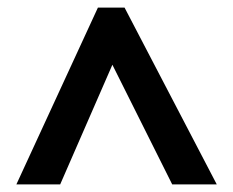

<svg xmlns="http://www.w3.org/2000/svg" viewBox="-20 -738 612 504"><path d="M23 -254 237 -718H307L549 -254H432L275 -568L138 -254Z"/></svg>

Font: Noto Sans Adlam Unjoined
Style: Bold
Weight: 700
Version: Version 3.001